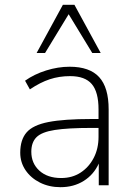

<svg xmlns="http://www.w3.org/2000/svg" viewBox="-20 -769 554 797"><path d="M231 8Q184 8 146 -11Q108 -30 86 -62.5Q64 -95 64 -135Q64 -189 90.5 -219.5Q117 -250 181.5 -262.5Q246 -275 359 -275H389V-315Q389 -387 361 -420Q333 -453 271 -453Q226 -453 186.5 -440Q147 -427 104 -398L84 -434Q122 -461 171.5 -476.5Q221 -492 269 -492Q352 -492 391.5 -449Q431 -406 431 -315V0H390V-90Q369 -44 327.5 -18Q286 8 231 8ZM234 -30Q280 -30 314.5 -52.5Q349 -75 369 -113.5Q389 -152 389 -201V-238H361Q262 -238 207.5 -229.5Q153 -221 131.5 -199.5Q110 -178 110 -139Q110 -91 143.5 -60.5Q177 -30 234 -30ZM132 -549 241 -749H289L398 -549H363L265 -710L167 -549Z"/></svg>

Font: Nunito Sans ExtraLight
Style: Regular
Weight: 200
Designer: Vernon Adams
Foundry: Vernon Adams
Version: Version 3.006; ttfautohint (v1.8.3)